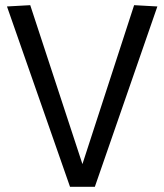

<svg xmlns="http://www.w3.org/2000/svg" viewBox="-20 -723 636 743"><path d="M251 0 7 -698 97 -703 299 -88 499 -703 589 -698 347 0Z"/></svg>

Font: Georama
Style: Regular
Weight: 400
Designer: Jean-Baptiste Levee
Foundry: Production Type
Version: Version 1.000